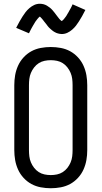

<svg xmlns="http://www.w3.org/2000/svg" viewBox="-20 -993 540 1021"><path d="M250 8Q223 8 196.5 3Q170 -2 147 -14.5Q124 -27 105.5 -47Q87 -67 76 -91.5Q65 -116 60.5 -142Q56 -168 56 -195V-540Q56 -567 60.5 -593Q65 -619 76 -643.5Q87 -668 105.5 -688Q124 -708 147 -720.5Q170 -733 196.5 -738Q223 -743 250 -743Q277 -743 303.5 -738Q330 -733 353 -720.5Q376 -708 394.5 -688Q413 -668 424 -643.5Q435 -619 439.5 -593Q444 -567 444 -540V-195Q444 -168 439.5 -142Q435 -116 424 -91.5Q413 -67 394.5 -47Q376 -27 353 -14.5Q330 -2 303.5 3Q277 8 250 8ZM250 -62Q267 -62 283.5 -65.5Q300 -69 314 -78Q328 -87 338.5 -100.5Q349 -114 355.5 -129.5Q362 -145 364 -161.5Q366 -178 366 -195V-540Q366 -557 364 -573.5Q362 -590 355.5 -605.5Q349 -621 338.5 -634.5Q328 -648 314 -657Q300 -666 283.5 -669.5Q267 -673 250 -673Q233 -673 216.5 -669.5Q200 -666 186 -657Q172 -648 161.5 -634.5Q151 -621 144.5 -605.5Q138 -590 136 -573.5Q134 -557 134 -540V-195Q134 -178 136 -161.5Q138 -145 144.5 -129.5Q151 -114 161.5 -100.5Q172 -87 186 -78Q200 -69 216.5 -65.5Q233 -62 250 -62ZM308 -812Q303 -812 298 -813Q293 -814 288.5 -815Q284 -816 279.5 -818Q275 -820 270.5 -822.5Q266 -825 262.5 -827.5Q259 -830 255.5 -833Q252 -836 248 -839.5Q244 -843 240.5 -846.5Q237 -850 234 -854Q231 -858 228.5 -861.5Q226 -865 223 -868.5Q220 -872 216.5 -876.5Q213 -881 210 -885Q207 -889 204 -892.5Q201 -896 197.5 -899.5Q194 -903 192 -905Q189 -903 187 -901Q185 -899 181.5 -895Q178 -891 177 -889.5Q176 -888 174 -885.5Q172 -883 170.5 -881Q169 -879 167 -876Q165 -873 163.5 -870Q162 -867 160 -864Q158 -861 156 -857.5Q154 -854 152 -850.5Q150 -847 147.5 -842.5Q145 -838 143 -834Q141 -830 138.5 -825Q136 -820 134 -816L66 -845Q75 -863 83.5 -878Q92 -893 100 -905.5Q108 -918 116 -928.5Q124 -939 136 -949.5Q148 -960 162 -966.5Q176 -973 192 -973Q202 -973 211.5 -970.5Q221 -968 229.5 -963Q238 -958 245.5 -952Q253 -946 259.5 -938.5Q266 -931 271 -924.5Q276 -918 283 -908.5Q290 -899 295.5 -892.5Q301 -886 308 -881Q311 -883 313 -884.5Q315 -886 318.5 -890Q322 -894 323 -895.5Q324 -897 326 -899.5Q328 -902 329.5 -904Q331 -906 333 -909Q335 -912 336.5 -915Q338 -918 340 -921Q342 -924 344 -927.5Q346 -931 348 -935Q350 -939 352.5 -943Q355 -947 357 -951Q359 -955 361.5 -960Q364 -965 366 -970L434 -940Q425 -922 416.5 -907Q408 -892 400 -879.5Q392 -867 384 -856.5Q376 -846 364 -835.5Q352 -825 338 -818.5Q324 -812 308 -812Z"/></svg>

Font: Iosevka Web
Style: Regular
Weight: 400
Monospace: yes
Designer: Belleve Invis
Foundry: Belleve Invis
Version: Version 28.0.3; ttfautohint (v1.8.3)